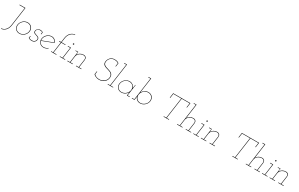

<svg xmlns="http://www.w3.org/2000/svg" viewBox="332 -2979 8334 5350"><g transform="rotate(30 4498.5 -304.0)"><path d="M93 -700 91 -686H262L178 -93Q171 -42 152.5 -2Q134 38 107 66Q80 95 47 110.5Q14 126 -23 128L-24 142Q13 141 48.5 125Q84 109 114 80Q143 51 163.5 8.5Q184 -34 192 -90L278 -700Z M318 -188Q312 -147 322.5 -112Q333 -77 356 -51Q378 -24 411 -9Q444 6 485 6Q525 6 563 -9Q601 -24 632 -51Q662 -77 682 -112Q702 -147 708 -188Q714 -228 703.5 -264Q693 -300 670 -327Q647 -353 613 -368.5Q579 -384 539 -384Q498 -384 461 -368.5Q424 -353 394 -327Q364 -300 344 -264Q324 -228 318 -188ZM332 -188Q337 -225 355.5 -258Q374 -291 402 -316Q430 -341 464.5 -355Q499 -369 537 -369Q574 -369 605.5 -355Q637 -341 658 -316Q679 -291 688.5 -258Q698 -225 693 -188Q688 -150 669 -117.5Q650 -85 622 -61Q594 -36 558.5 -22Q523 -8 486 -8Q448 -8 417.5 -22Q387 -36 366 -61Q345 -85 336 -117.5Q327 -150 332 -188Z M775 -26Q793 -9 823.5 -0.5Q854 8 884 8Q914 8 938.5 -2Q963 -12 980 -28Q996 -43 1004.5 -60Q1013 -77 1015 -101Q1018 -134 1006.5 -152.5Q995 -171 974 -182Q953 -193 927.5 -199.5Q902 -206 881 -216Q860 -225 847.5 -240.5Q835 -256 840 -285Q843 -307 854 -322.5Q865 -338 879 -348Q893 -357 912 -361Q931 -365 944 -365Q965 -365 984 -360.5Q1003 -356 1020 -343L1012 -284H1026L1035 -349Q1026 -359 1010 -366Q994 -373 979 -376Q963 -379 951.5 -379Q940 -379 940 -379Q921 -379 902 -372.5Q883 -366 867 -353Q851 -340 839.5 -322Q828 -304 825 -280Q821 -249 833.5 -232Q846 -215 867 -206Q888 -196 913 -189Q938 -182 959 -173Q980 -163 992 -146Q1004 -129 1000 -98Q997 -75 986.5 -58Q976 -41 960 -30Q943 -18 925 -12Q907 -6 882 -6Q857 -6 832.5 -12Q808 -18 790 -32L798 -91H784Z M1312 -369Q1362 -369 1398.5 -340.5Q1435 -312 1449 -266Q1363 -233 1278 -200.5Q1193 -168 1106 -135Q1100 -178 1114.5 -220Q1129 -262 1158 -295Q1187 -328 1227 -348.5Q1267 -369 1312 -369ZM1466 -259Q1460 -285 1447.5 -307Q1435 -329 1417 -345Q1397 -363 1370.5 -373Q1344 -383 1314 -383Q1273 -383 1236 -367.5Q1199 -352 1169 -326Q1139 -300 1119 -264Q1099 -228 1093 -188Q1087 -147 1097.5 -112Q1108 -77 1131 -50Q1153 -24 1186 -9Q1219 6 1260 6Q1299 6 1334.5 -8Q1370 -22 1400 -46Q1398 -49 1396 -51.5Q1394 -54 1392 -57Q1365 -34 1331 -21Q1297 -8 1261 -8Q1203 -8 1162.5 -39.5Q1122 -71 1109 -122Q1199 -157 1287.5 -190.5Q1376 -224 1466 -259Z M1502 -14 1501 0H1675L1676 -14H1577L1626 -361H1756L1758 -375H1628L1649 -522Q1656 -571 1675.5 -610.5Q1695 -650 1723 -678Q1750 -706 1783 -721Q1816 -736 1850 -736L1852 -750Q1814 -748 1778 -732.5Q1742 -717 1713 -688Q1683 -659 1662.5 -616Q1642 -573 1634 -518L1614 -375H1553L1551 -361H1612L1563 -14Z M1783 -14 1782 0H1956L1957 -14H1879L1930 -375H1834L1832 -361H1914L1865 -14ZM1921 -500Q1919 -492 1924.5 -486Q1930 -480 1938 -480Q1946 -480 1952.5 -486Q1959 -492 1961 -500Q1962 -508 1957 -514Q1952 -520 1944 -520Q1936 -520 1929 -514Q1922 -508 1921 -500Z M2305 -14 2304 0H2478L2479 -14H2398L2434 -270Q2440 -320 2413.5 -351Q2387 -382 2334 -382Q2277 -382 2229 -353Q2181 -324 2154 -277Q2156 -290 2157 -299.5Q2158 -309 2160 -322L2165 -375H2082L2080 -361H2155L2106 -14H2027L2026 0H2200L2201 -14H2120L2149 -220Q2154 -252 2171.5 -279.5Q2189 -307 2215 -327Q2241 -346 2273 -357Q2305 -368 2339 -368Q2383 -366 2404 -339.5Q2425 -313 2421 -277L2384 -14Z M2869 -64Q2877 -55 2891.5 -43Q2906 -31 2928 -20Q2950 -8 2980.5 0Q3011 8 3051 8Q3095 8 3136 -5.5Q3177 -19 3210 -45Q3242 -70 3263.5 -106Q3285 -142 3290 -186Q3296 -235 3284 -267Q3272 -299 3249 -320Q3225 -340 3193.5 -352.5Q3162 -365 3129 -375Q3096 -385 3064.5 -395Q3033 -405 3010 -422Q2987 -438 2974.5 -463.5Q2962 -489 2968 -530Q2972 -561 2986 -589.5Q3000 -618 3023 -641Q3046 -663 3077 -676.5Q3108 -690 3147 -690Q3195 -690 3227.5 -679Q3260 -668 3277 -653L3262 -546H3276L3292 -660Q3278 -673 3260.5 -682Q3243 -691 3224 -696Q3205 -700 3186 -702Q3167 -704 3151 -704Q3104 -704 3068.5 -687.5Q3033 -671 3008 -644Q2983 -617 2969 -583.5Q2955 -550 2952 -517Q2949 -476 2962.5 -450Q2976 -424 3000 -408Q3024 -391 3056 -380.5Q3088 -370 3121 -361Q3153 -351 3183.5 -339.5Q3214 -328 3237 -309Q3259 -289 3270.5 -258.5Q3282 -228 3275 -182Q3269 -142 3248 -109.5Q3227 -77 3196 -54Q3164 -31 3126.5 -18.5Q3089 -6 3050 -6Q2988 -6 2948.5 -25.5Q2909 -45 2884 -74L2897 -164H2883Z M3327 -14 3326 0H3500L3501 -14H3413L3517 -750H3430L3428 -736H3501L3399 -14Z M3597 -188Q3591 -147 3601.5 -112Q3612 -77 3635 -51Q3657 -24 3690 -9Q3723 6 3764 6Q3808 6 3847.5 -11Q3887 -28 3917 -57Q3931 -70 3942.5 -85Q3954 -100 3963 -117Q3961 -101 3958 -85.5Q3955 -70 3953 -54L3945 0H4032L4034 -14H3961L4012 -375H4002Q3997 -346 3991.5 -317.5Q3986 -289 3982 -260Q3975 -287 3960 -309.5Q3945 -332 3924 -349Q3902 -365 3875.5 -374Q3849 -383 3818 -383Q3777 -383 3740 -367.5Q3703 -352 3673 -326Q3643 -300 3623 -264Q3603 -228 3597 -188ZM3611 -188Q3616 -225 3634.5 -258Q3653 -291 3681 -316Q3709 -341 3743.5 -355Q3778 -369 3816 -369Q3853 -369 3884.5 -355Q3916 -341 3937 -316Q3958 -291 3967.5 -258Q3977 -225 3972 -188Q3967 -150 3948 -117.5Q3929 -85 3901 -61Q3873 -36 3837.5 -22Q3802 -8 3765 -8Q3727 -8 3696.5 -22Q3666 -36 3645 -61Q3624 -85 3615 -117.5Q3606 -150 3611 -188Z M4189 0 4197 -54Q4199 -70 4201 -85.5Q4203 -101 4205 -117Q4219 -63 4263 -28.5Q4307 6 4370 6Q4410 6 4447.5 -9Q4485 -24 4515 -51Q4545 -77 4565 -112Q4585 -147 4591 -188Q4597 -228 4586.5 -264Q4576 -300 4554 -326Q4531 -352 4497.5 -367.5Q4464 -383 4424 -383Q4361 -383 4308 -348.5Q4255 -314 4226 -260Q4228 -275 4230 -290.5Q4232 -306 4234 -321L4295 -750H4208L4206 -736H4279L4177 -14H4104L4102 0ZM4577 -188Q4572 -150 4553 -117.5Q4534 -85 4506 -61Q4478 -36 4443 -22Q4408 -8 4371 -8Q4333 -8 4302.5 -22Q4272 -36 4251 -61Q4230 -85 4220.5 -117.5Q4211 -150 4216 -188Q4221 -225 4240 -258Q4259 -291 4287 -316Q4315 -341 4349.5 -355Q4384 -369 4422 -369Q4459 -369 4490 -355Q4521 -341 4542 -316Q4563 -291 4572.5 -258Q4582 -225 4577 -188Z M5125 -14 5124 0H5298L5299 -14H5218L5313 -686H5569L5549 -546H5563L5585 -700H5032L5010 -546H5024L5044 -686H5299L5204 -14Z M5836 -14 5835 0H6009L6010 -14H5929L5965 -270Q5971 -320 5944.5 -351Q5918 -382 5865 -382Q5808 -382 5760 -353Q5712 -324 5685 -277L5695 -322L5755 -750H5668L5666 -736H5739L5637 -14H5558L5557 0H5731L5732 -14H5651L5680 -220Q5685 -252 5702.5 -279.5Q5720 -307 5746 -327Q5772 -346 5804 -357Q5836 -368 5870 -368Q5914 -366 5935 -339.5Q5956 -313 5952 -277L5915 -14Z M6080 -14 6079 0H6253L6254 -14H6176L6227 -375H6131L6129 -361H6211L6162 -14ZM6218 -500Q6216 -492 6221.5 -486Q6227 -480 6235 -480Q6243 -480 6249.5 -486Q6256 -492 6258 -500Q6259 -508 6254 -514Q6249 -520 6241 -520Q6233 -520 6226 -514Q6219 -508 6218 -500Z M6602 -14 6601 0H6775L6776 -14H6695L6731 -270Q6737 -320 6710.5 -351Q6684 -382 6631 -382Q6574 -382 6526 -353Q6478 -324 6451 -277Q6453 -290 6454 -299.5Q6455 -309 6457 -322L6462 -375H6379L6377 -361H6452L6403 -14H6324L6323 0H6497L6498 -14H6417L6446 -220Q6451 -252 6468.5 -279.5Q6486 -307 6512 -327Q6538 -346 6570 -357Q6602 -368 6636 -368Q6680 -366 6701 -339.5Q6722 -313 6718 -277L6681 -14Z M7336 -14 7335 0H7509L7510 -14H7429L7524 -686H7780L7760 -546H7774L7796 -700H7243L7221 -546H7235L7255 -686H7510L7415 -14Z M8047 -14 8046 0H8220L8221 -14H8140L8176 -270Q8182 -320 8155.5 -351Q8129 -382 8076 -382Q8019 -382 7971 -353Q7923 -324 7896 -277L7906 -322L7966 -750H7879L7877 -736H7950L7848 -14H7769L7768 0H7942L7943 -14H7862L7891 -220Q7896 -252 7913.5 -279.5Q7931 -307 7957 -327Q7983 -346 8015 -357Q8047 -368 8081 -368Q8125 -366 8146 -339.5Q8167 -313 8163 -277L8126 -14Z M8291 -14 8290 0H8464L8465 -14H8387L8438 -375H8342L8340 -361H8422L8373 -14ZM8429 -500Q8427 -492 8432.5 -486Q8438 -480 8446 -480Q8454 -480 8460.5 -486Q8467 -492 8469 -500Q8470 -508 8465 -514Q8460 -520 8452 -520Q8444 -520 8437 -514Q8430 -508 8429 -500Z M8813 -14 8812 0H8986L8987 -14H8906L8942 -270Q8948 -320 8921.5 -351Q8895 -382 8842 -382Q8785 -382 8737 -353Q8689 -324 8662 -277Q8664 -290 8665 -299.5Q8666 -309 8668 -322L8673 -375H8590L8588 -361H8663L8614 -14H8535L8534 0H8708L8709 -14H8628L8657 -220Q8662 -252 8679.5 -279.5Q8697 -307 8723 -327Q8749 -346 8781 -357Q8813 -368 8847 -368Q8891 -366 8912 -339.5Q8933 -313 8929 -277L8892 -14Z"/></g></svg>

Font: Josefin Slab Thin Thin
Style: Italic
Weight: 250
Italic angle: -12°
Version: Version 2.000